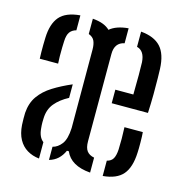

<svg xmlns="http://www.w3.org/2000/svg" viewBox="-94 -693 754 788"><g transform="rotate(15 283.0 -299.5)"><path d="M37 -391.5Q36.5 -405.5 36.2 -420Q36 -434.5 36.2 -449.8Q36.5 -465 37 -481Q39 -540 65.2 -570.8Q91.5 -601.5 152 -606.5V-543Q134.5 -538.5 125.2 -525.8Q116 -513 115 -486.5Q114.5 -477 114 -459.2Q113.5 -441.5 113.8 -423Q114 -404.5 115 -391.5ZM357.5 6.5Q274 0 250.5 -55.5H242.5Q233 -34 217.8 -20Q202.5 -6 181 0V-56Q202.5 -61 218.8 -82.2Q235 -103.5 237 -150.5L236.5 -484Q236.5 -505.5 230.2 -520Q224 -534.5 205 -541.5V-606.5Q230.5 -604.5 248.8 -597.5Q267 -590.5 278.5 -579Q305.5 -602 357 -606.5V-543Q316 -534.5 316 -486.5V-115.5Q316 -88 326.2 -74.5Q336.5 -61 357.5 -57ZM369.5 -291.5V-349H446Q447 -394 446.8 -431.5Q446.5 -469 446 -486Q443 -533.5 410 -542V-606.5Q466.5 -601.5 494.2 -571.5Q522 -541.5 524.5 -478.5Q525 -467.5 525.5 -438.8Q526 -410 525.8 -371.5Q525.5 -333 523.5 -291.5ZM140 5Q111.5 2 89 -11.5Q66.5 -25 53 -49.5Q39.5 -74 37 -110.5Q36.5 -125 36.2 -136.8Q36 -148.5 36.5 -161.5Q39.5 -203.5 60.2 -233Q81 -262.5 115.8 -284.2Q150.5 -306 195 -325V-267.5Q159 -248.5 138 -223.2Q117 -198 115.5 -160.5Q115 -152.5 115 -141.8Q115 -131 116.5 -116Q119.5 -80 140 -64.5ZM411 6.5V-58.5Q429.5 -63 437 -76.5Q444.5 -90 446 -115Q447 -139.5 446.8 -161.8Q446.5 -184 445.5 -210H523.5Q525 -194 525.2 -166.5Q525.5 -139 524.5 -123Q522 -60 495.5 -29.2Q469 1.5 411 6.5Z"/></g></svg>

Font: Big Shoulders Stencil Text Thin
Style: Regular
Weight: 400
Version: Version 2.001